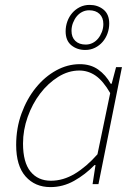

<svg xmlns="http://www.w3.org/2000/svg" viewBox="-20 -752 564 784"><path d="M328 -548Q295 -548 271.5 -567Q248 -586 248 -624Q248 -645 255 -664.5Q262 -684 275 -699Q288 -714 306 -723Q324 -732 346 -732Q379 -732 402.5 -713Q426 -694 426 -656Q426 -635 419 -615.5Q412 -596 399 -581Q386 -566 368 -557Q350 -548 328 -548ZM330 -570Q345 -570 358 -576.5Q371 -583 380.5 -594.5Q390 -606 396 -621.5Q402 -637 402 -654Q402 -680 386.5 -695Q371 -710 344 -710Q329 -710 316 -703.5Q303 -697 293.5 -685.5Q284 -674 278 -658.5Q272 -643 272 -626Q272 -600 287.5 -585Q303 -570 330 -570ZM186 12Q123 12 84.5 -31.5Q46 -75 46 -160Q46 -229 68 -289Q90 -349 126.5 -394Q163 -439 209.5 -464.5Q256 -490 306 -490Q350 -490 381 -468Q412 -446 432 -410H436L454 -478H478L382 0H358L370 -78H366Q328 -39 282.5 -13.5Q237 12 186 12ZM188 -14Q238 -14 285.5 -42.5Q333 -71 378 -122L430 -372Q401 -422 370.5 -443Q340 -464 304 -464Q259 -464 217.5 -438Q176 -412 144 -370Q112 -328 93 -274.5Q74 -221 74 -166Q74 -89 104.5 -51.5Q135 -14 188 -14Z"/></svg>

Font: TypoPRO Source Sans Pro
Style: Italic
Weight: 200
Italic angle: -11°
Designer: Paul D. Hunt
Foundry: Adobe Systems Incorporated
Version: Version 1.075;PS 2.000;hotconv 1.0.86;makeotf.lib2.5.63406